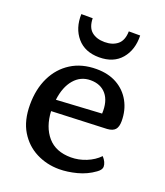

<svg xmlns="http://www.w3.org/2000/svg" viewBox="-132 -865 764 889"><g transform="rotate(20 250.0 -420.0)"><path d="M137 -305Q141 -228 181 -181.5Q221 -135 296 -135Q334 -135 371 -150Q408 -165 433 -191Q454 -168 454 -145Q453 -130 433 -116Q396 -89 350 -77Q304 -65 263 -65Q202 -65 150 -91.5Q98 -118 66.5 -170Q35 -222 35 -300Q35 -377 63.5 -435.5Q92 -494 144.5 -527Q197 -560 269 -560Q328 -560 370.5 -536Q413 -512 436.5 -469.5Q460 -427 460 -373Q460 -345 448.5 -331.5Q437 -318 409 -316ZM261 -502Q212 -502 180 -464.5Q148 -427 140 -362L363 -375Q366 -436 338.5 -469Q311 -502 261 -502ZM405 -775Q407 -705 369 -660Q331 -615 260 -615Q190 -615 151.5 -660Q113 -705 115 -775H171Q172 -730 196 -710Q220 -690 260 -690Q299 -690 323.5 -710Q348 -730 349 -775Z"/></g></svg>

Font: Gowun Batang
Style: Bold
Weight: 700
Designer: Yanghee Ryu
Foundry: Yanghee Ryu
Version: Version 2.000